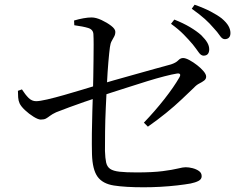

<svg xmlns="http://www.w3.org/2000/svg" viewBox="-20 -811 1040 814"><path d="M843 -575Q832 -575 822 -589.5Q812 -604 797 -623Q781 -642 759 -664.5Q737 -687 705 -710L719 -728Q757 -713 785.5 -696Q814 -679 833 -662Q851 -644 859 -630Q867 -616 867 -602Q867 -589 861 -582Q855 -575 843 -575ZM589 -17Q511 -17 463 -24.5Q415 -32 393.5 -62Q372 -92 370 -157Q369 -197 369.5 -245.5Q370 -294 371.5 -340Q373 -386 374 -418Q375 -450 375.5 -486Q376 -522 376.5 -557Q377 -592 377 -621Q377 -650 376 -666Q375 -686 353.5 -692.5Q332 -699 295 -704L294 -724Q314 -730 333.5 -733.5Q353 -737 368 -737Q387 -737 410.5 -726Q434 -715 451.5 -701.5Q469 -688 469 -676Q469 -665 464 -656Q459 -647 453.5 -637Q448 -627 446 -611Q443 -589 439.5 -548.5Q436 -508 433.5 -457.5Q431 -407 428.5 -354Q426 -301 425.5 -253.5Q425 -206 425 -171Q426 -140 430 -122Q434 -104 447 -95Q460 -86 487 -83Q514 -80 559 -80Q628 -80 670 -85.5Q712 -91 734 -96.5Q756 -102 767 -102Q781 -102 796.5 -98Q812 -94 823.5 -86Q835 -78 835 -64Q835 -51 821.5 -44Q808 -37 788 -33Q766 -29 731.5 -25Q697 -21 660 -19Q623 -17 589 -17ZM590 -291Q637 -340 677 -391Q717 -442 740 -482Q746 -492 743 -496.5Q740 -501 729 -499Q710 -496 677 -487.5Q644 -479 605 -467Q566 -455 526 -442Q486 -429 451 -418Q416 -407 394 -398Q369 -390 337.5 -379Q306 -368 274.5 -356.5Q243 -345 218 -335Q201 -327 192 -320Q183 -313 175 -308.5Q167 -304 153 -304Q142 -304 122.5 -316Q103 -328 86 -344Q69 -360 63 -373Q58 -384 57 -398Q56 -412 56 -426L73 -432Q87 -410 101 -396Q115 -382 133 -382Q148 -382 180.5 -389.5Q213 -397 253 -408.5Q293 -420 329.5 -431Q366 -442 389 -449Q418 -458 461 -470Q504 -482 550 -495Q596 -508 637.5 -519.5Q679 -531 705 -538Q726 -545 735.5 -555Q745 -565 756 -565Q767 -565 783.5 -556Q800 -547 816 -534.5Q832 -522 843 -509Q854 -496 854 -486Q854 -476 845.5 -469.5Q837 -463 825 -457Q813 -451 802 -439Q781 -419 750.5 -390Q720 -361 683.5 -331.5Q647 -302 607 -274ZM933 -645Q922 -645 912 -660Q902 -675 885 -693Q869 -712 848.5 -730.5Q828 -749 793 -774L805 -791Q845 -777 873.5 -762Q902 -747 920 -733Q940 -716 948.5 -701Q957 -686 957 -671Q957 -658 950.5 -651.5Q944 -645 933 -645Z"/></svg>

Font: Noto Serif TC
Style: Regular
Weight: 400
Designer: Ryoko NISHIZUKA  (kana & ideographs); Frank Grießhammer (Latin, Greek & Cyrillic); Wenlong ZHANG  (bopomofo); Sandoll Co
Foundry: Adobe
Version: Version 2.003-H1;hotconv 1.1.1;makeotfexe 2.6.0